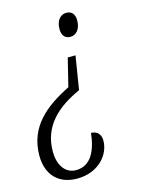

<svg xmlns="http://www.w3.org/2000/svg" viewBox="-137 -606 634 861"><g transform="rotate(-15 180.0 -175.5)"><path d="M257 -541C233 -541 209 -522 209 -477C209 -446 226 -432 248 -432C277 -432 296 -458 296 -496C296 -526 281 -541 257 -541ZM248 -346H212L180 -216C65 -159 -25 -86 -25 47C-25 136 27 190 113 190C211 190 270 122 270 55C270 27 254 8 225 8C217 84 189 152 118 152C70 152 38 111 38 44C38 -73 116 -143 223 -191Z"/></g></svg>

Font: Noto Serif Tamil ExtraCondensed Light
Style: Italic
Weight: 300
Width: 2
Italic angle: -12°
Designer: Indian Type Foundry, Tom Grace, and the Monotype Design Team
Foundry: Monotype Imaging Inc.
Version: Version 2.003